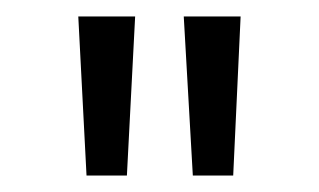

<svg xmlns="http://www.w3.org/2000/svg" viewBox="-20 -775 387 233"><path d="M85 -562 75 -755H144L134 -562ZM214 -562 203 -755H272L263 -562Z"/></svg>

Font: Host Grotesk Light Light
Style: Regular
Weight: 300
Version: Version 1.003